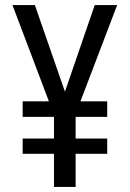

<svg xmlns="http://www.w3.org/2000/svg" viewBox="-20 -785 512 754"><path d="M235 -425 352 -765H440L296 -387H401V-326H277V-241H401V-181H277V-51H192V-181H69V-241H192V-326H69V-387H172L29 -765H117Z"/></svg>

Font: Noto Sans Tamil UI Condensed
Style: Regular
Weight: 400
Width: 3
Designer: Jelle Bosma - Monotype Design Team
Foundry: Monotype Imaging Inc.
Version: Version 2.004; ttfautohint (v1.8.4.7-5d5b)